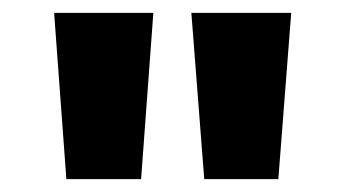

<svg xmlns="http://www.w3.org/2000/svg" viewBox="-20 -819 535 298"><path d="M218 -799 199 -541H83L64 -799ZM432 -799 412 -541H297L277 -799Z"/></svg>

Font: Noto Sans Sinhala SemiCondensed ExtraBold
Style: Regular
Weight: 800
Width: 4
Designer: Jelle Bosma - Monotype Design Team
Foundry: Monotype Imaging Inc.
Version: Version 2.006; ttfautohint (v1.8.4.7-5d5b)